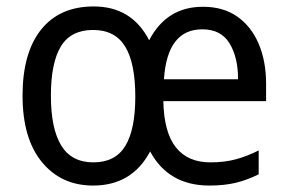

<svg xmlns="http://www.w3.org/2000/svg" viewBox="-20 -566 894 596"><path d="M610 -545Q673 -545 716.5 -514.5Q760 -484 783 -430Q806 -376 806 -306V-252H487Q489 -155 526 -108.5Q563 -62 633 -62Q677 -62 712 -71.5Q747 -81 783 -99V-25Q747 -7 711.5 1.5Q676 10 630 10Q503 10 446 -96Q390 10 269 10Q170 10 110 -63Q50 -136 50 -269Q50 -402 107.5 -474Q165 -546 271 -546Q389 -546 443 -441Q497 -545 610 -545ZM608 -475Q499 -475 489 -320H719Q719 -388 692.5 -431.5Q666 -475 608 -475ZM269 -473Q200 -473 169 -422Q138 -371 138 -269Q138 -167 170 -114.5Q202 -62 270 -62Q338 -62 369 -113Q400 -164 400 -266Q400 -370 368.5 -421.5Q337 -473 269 -473Z"/></svg>

Font: Noto Sans Khmer SemiCondensed
Style: Regular
Weight: 400
Width: 4
Designer: Danh Hong and the Monotype Design Team
Foundry: Monotype Imaging Inc.
Version: Version 2.004; ttfautohint (v1.8.4.7-5d5b)